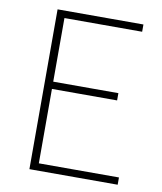

<svg xmlns="http://www.w3.org/2000/svg" viewBox="-82 -792 726 859"><g transform="rotate(10 281.0 -363.0)"><path d="M110 0V-726H500V-693H147V-404H443V-371H147V-33H511V0Z"/></g></svg>

Font: Noto Sans KR Thin
Style: Regular
Weight: 100
Designer: Ryoko NISHIZUKA 西塚涼子 (kana, bopomofo & ideographs); Paul D. Hunt (Latin, Greek & Cyrillic); Sandoll Communications 산돌커뮤니
Foundry: Adobe
Version: Version 2.004-H2;hotconv 1.0.118;makeotfexe 2.5.65603